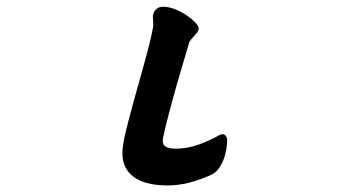

<svg xmlns="http://www.w3.org/2000/svg" viewBox="-20 -508 1040 576"><path d="M469.2 -487.8Q496.6 -487.8 529.8 -468.3Q550.3 -456.1 563.5 -442.9Q576.2 -430.2 576.2 -422.4Q576.2 -418 573 -412.8Q569.8 -407.7 565.4 -403.3Q558.6 -396 553.2 -389.6Q547.9 -383.3 546.4 -376.5L525.4 -305.2Q494.6 -201.7 477.5 -130.9Q468.3 -94.2 468.3 -85.2Q468.3 -76.2 473.1 -71.3L476.6 -68.4Q485.8 -62 508.8 -62Q531.7 -62 559.3 -69.1Q586.9 -76.2 627.4 -96.7Q641.6 -105.5 647.5 -105.5Q657.2 -105.5 661.6 -91.3V-90.8V-89.8Q661.6 -74.7 658.7 -58.1Q652.3 -23.4 634.3 0Q624.5 12.2 611.3 17.6Q580.1 31.2 547.9 40Q515.1 48.3 482.9 48.3Q405.3 48.3 371.1 14.2Q347.2 -9.8 347.2 -47.9Q347.2 -71.8 356.9 -111.8Q365.2 -146.5 382.8 -210.4L402.3 -279.8Q422.9 -351.6 434.6 -403.8Q439.9 -427.2 439.9 -435.5Q439.9 -443.8 439.2 -448.5Q438.5 -453.1 438.5 -457Q438.5 -462.4 440.4 -467.8Q442.9 -475.1 447.8 -479.5Q455.6 -487.8 469.2 -487.8Z"/></svg>

Font: Bakudai
Style: Medium
Weight: 500
Version: Version 1.48